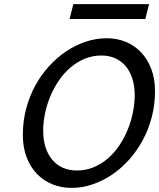

<svg xmlns="http://www.w3.org/2000/svg" viewBox="-20 -895 769 927"><path d="M728.5 -454.6Q728.5 -389.2 712.6 -329.1Q696.8 -269 668.7 -217.3Q640.6 -165.5 602.3 -123Q564 -80.6 519 -50.5Q474.1 -20.5 424.8 -4.2Q375.5 12.2 325.2 12.2Q276.4 12.2 233.6 -4.9Q190.9 -22 158.9 -54.9Q127 -87.9 108.6 -135.5Q90.3 -183.1 90.3 -244.1Q90.3 -309.6 106.2 -369.6Q122.1 -429.7 150.1 -481.4Q178.2 -533.2 216.8 -575.4Q255.4 -617.7 300.3 -647.7Q345.2 -677.7 395 -694.1Q444.8 -710.4 495.6 -710.4Q543.9 -710.4 586.2 -693.4Q628.4 -676.3 660.2 -643.3Q691.9 -610.4 710.2 -562.7Q728.5 -515.1 728.5 -454.6ZM351.1 -71.8Q394.5 -71.8 432.4 -87.6Q470.2 -103.5 501.2 -130.4Q532.2 -157.2 556.4 -193.4Q580.6 -229.5 596.9 -269.8Q613.3 -310.1 621.8 -352.8Q630.4 -395.5 630.4 -435.5Q630.4 -479.5 619.1 -514.9Q607.9 -550.3 587.2 -575.2Q566.4 -600.1 536.6 -613.5Q506.8 -627 470.2 -627Q426.8 -627 388.9 -611.3Q351.1 -595.7 319.8 -568.8Q288.6 -542 264.2 -506.1Q239.7 -470.2 222.9 -429.9Q206.1 -389.6 197.3 -346.9Q188.5 -304.2 188.5 -264.2Q188.5 -220.2 199.7 -184.6Q210.9 -148.9 232.2 -123.8Q253.4 -98.6 283.4 -85.2Q313.5 -71.8 351.1 -71.8ZM334 -875H699.7L681.6 -803.2H315.9Z"/></svg>

Font: Andika New Basic
Style: Italic
Weight: 400
Italic angle: -14°
Designer: Victor Gaultney, Annie Olsen, Julie Remington, Don Collingsworth, Eric Hays
Foundry: SIL International
Version: Version 5.500